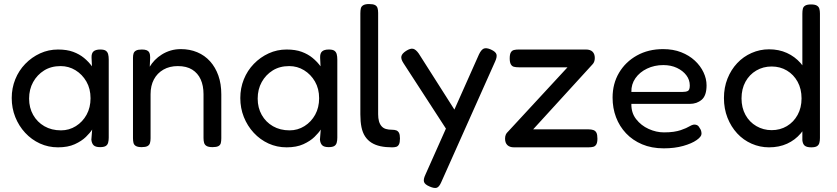

<svg xmlns="http://www.w3.org/2000/svg" viewBox="-20 -719 4139 950"><path d="M475 9Q453 9 443.5 0Q434 -9 432 -28L436 -78Q426 -62 405 -41.5Q384 -21 350 -5.5Q316 10 267 10Q219 10 177.5 -9Q136 -28 104.5 -62Q73 -96 55.5 -140Q38 -184 38 -234Q38 -283 55.5 -326.5Q73 -370 105 -403Q137 -436 178.5 -455Q220 -474 267 -474Q311 -474 342 -462.5Q373 -451 395.5 -432.5Q418 -414 435 -391L433 -433Q432 -455 442.5 -464.5Q453 -474 476 -474Q495 -474 503.5 -468Q512 -462 515 -451Q518 -440 518 -424V-38Q518 -24 515 -13Q512 -2 503 3.5Q494 9 475 9ZM282 -74Q322 -74 355.5 -95Q389 -116 408.5 -151.5Q428 -187 428 -233Q428 -280 407.5 -315.5Q387 -351 353.5 -371.5Q320 -392 280 -392Q233 -392 198.5 -370.5Q164 -349 144 -313Q124 -277 124 -231Q124 -186 144 -150.5Q164 -115 199.5 -94.5Q235 -74 282 -74Z M681 9Q662 9 652.5 3.5Q643 -2 640.5 -12Q638 -22 638 -36V-433Q638 -446 641 -455Q644 -464 653.5 -469Q663 -474 682 -474Q697 -474 705.5 -470.5Q714 -467 717.5 -461Q721 -455 722 -448Q723 -441 723 -435L721 -389Q731 -406 746 -421.5Q761 -437 781 -449.5Q801 -462 824.5 -469Q848 -476 875 -476Q919 -476 956 -460.5Q993 -445 1019.5 -415.5Q1046 -386 1060.5 -345Q1075 -304 1075 -252V-35Q1075 -21 1072.5 -11Q1070 -1 1060.5 4Q1051 9 1032 9Q1012 9 1002.5 3.5Q993 -2 990 -12Q987 -22 987 -36V-253Q987 -295 973 -326Q959 -357 931 -374.5Q903 -392 860 -392Q819 -392 788.5 -374.5Q758 -357 741.5 -326Q725 -295 725 -253V-35Q725 -21 722 -11Q719 -1 709.5 4Q700 9 681 9Z M1606 9Q1584 9 1574.5 0Q1565 -9 1563 -28L1567 -78Q1557 -62 1536 -41.5Q1515 -21 1481 -5.5Q1447 10 1398 10Q1350 10 1308.5 -9Q1267 -28 1235.5 -62Q1204 -96 1186.5 -140Q1169 -184 1169 -234Q1169 -283 1186.5 -326.5Q1204 -370 1236 -403Q1268 -436 1309.5 -455Q1351 -474 1398 -474Q1442 -474 1473 -462.5Q1504 -451 1526.5 -432.5Q1549 -414 1566 -391L1564 -433Q1563 -455 1573.5 -464.5Q1584 -474 1607 -474Q1626 -474 1634.5 -468Q1643 -462 1646 -451Q1649 -440 1649 -424V-38Q1649 -24 1646 -13Q1643 -2 1634 3.5Q1625 9 1606 9ZM1413 -74Q1453 -74 1486.5 -95Q1520 -116 1539.5 -151.5Q1559 -187 1559 -233Q1559 -280 1538.5 -315.5Q1518 -351 1484.5 -371.5Q1451 -392 1411 -392Q1364 -392 1329.5 -370.5Q1295 -349 1275 -313Q1255 -277 1255 -231Q1255 -186 1275 -150.5Q1295 -115 1330.5 -94.5Q1366 -74 1413 -74Z M1920 10Q1888 10 1862.5 4.5Q1837 -1 1818 -13Q1799 -25 1786.5 -44Q1774 -63 1768.5 -90Q1763 -117 1763 -153V-653Q1763 -668 1765.5 -678Q1768 -688 1778 -693.5Q1788 -699 1806 -699Q1826 -699 1835.5 -694Q1845 -689 1848 -679Q1851 -669 1851 -655V-154Q1851 -134 1855 -119.5Q1859 -105 1867.5 -95Q1876 -85 1889 -81Q1902 -77 1920 -77Q1932 -77 1940.5 -74Q1949 -71 1954 -62Q1959 -53 1959 -34Q1959 -14 1954 -4.5Q1949 5 1940.5 7.5Q1932 10 1920 10Z M2106 204Q2082 194 2078 181Q2074 168 2085 145L2350 -450Q2361 -473 2373.5 -478.5Q2386 -484 2409 -474Q2433 -463 2436.5 -450Q2440 -437 2430 -415L2163 183Q2153 206 2141 210Q2129 214 2106 204ZM2205 -54 1976 -407Q1963 -427 1966 -440.5Q1969 -454 1989 -467Q2011 -481 2024.5 -477.5Q2038 -474 2052 -454L2246 -149Z M2523 10Q2502 10 2490.5 -1Q2479 -12 2479 -33Q2479 -44 2482.5 -52.5Q2486 -61 2494 -68L2788 -386H2547Q2533 -386 2523 -388.5Q2513 -391 2507.5 -401Q2502 -411 2502 -430Q2502 -450 2507.5 -459.5Q2513 -469 2523 -471.5Q2533 -474 2547 -474H2879Q2901 -474 2912 -463Q2923 -452 2923 -432Q2923 -422 2920 -414Q2917 -406 2912 -401L2618 -79H2892Q2906 -79 2916 -75.5Q2926 -72 2931 -62.5Q2936 -53 2936 -33Q2936 -14 2930.5 -4.5Q2925 5 2915 7.5Q2905 10 2891 10Z M3264 15Q3204 15 3157 -5Q3110 -25 3077.5 -59.5Q3045 -94 3028 -139Q3011 -184 3011 -236Q3011 -305 3043 -359Q3075 -413 3131.5 -444.5Q3188 -476 3261 -476Q3311 -476 3350.5 -460.5Q3390 -445 3418 -419Q3446 -393 3461 -361Q3476 -329 3476 -297Q3476 -246 3452 -225.5Q3428 -205 3393 -205H3104Q3103 -161 3127.5 -129.5Q3152 -98 3189.5 -81Q3227 -64 3265 -64Q3293 -64 3313 -67Q3333 -70 3348 -75Q3363 -80 3374 -85Q3385 -90 3393.5 -95Q3402 -100 3410 -102Q3419 -104 3427.5 -100.5Q3436 -97 3441 -87Q3447 -79 3449 -72Q3451 -65 3451 -57Q3451 -43 3427 -26Q3403 -9 3360.5 3Q3318 15 3264 15ZM3104 -264H3355Q3374 -264 3383.5 -269Q3393 -274 3393 -296Q3393 -324 3376 -346.5Q3359 -369 3329.5 -383Q3300 -397 3262 -397Q3218 -397 3181.5 -379.5Q3145 -362 3124 -332Q3103 -302 3104 -264Z M3785 10Q3740 10 3699 -8Q3658 -26 3627.5 -59Q3597 -92 3579.5 -136.5Q3562 -181 3562 -234Q3562 -286 3579.5 -330Q3597 -374 3627.5 -406.5Q3658 -439 3699 -457Q3740 -475 3785 -475Q3834 -475 3873.5 -457Q3913 -439 3941.5 -406.5Q3970 -374 3985 -329.5Q4000 -285 4000 -233Q4001 -180 3985.5 -136Q3970 -92 3942 -59Q3914 -26 3874.5 -8Q3835 10 3785 10ZM3798 -75Q3840 -75 3873.5 -95Q3907 -115 3926.5 -150.5Q3946 -186 3946 -232Q3946 -279 3926.5 -314.5Q3907 -350 3873.5 -370Q3840 -390 3798 -390Q3756 -390 3722 -370Q3688 -350 3668.5 -314.5Q3649 -279 3649 -232Q3649 -186 3668.5 -150.5Q3688 -115 3722.5 -95Q3757 -75 3798 -75ZM3994 10Q3972 10 3962 2Q3952 -6 3950 -25V-651Q3950 -666 3952.5 -676Q3955 -686 3964.5 -691.5Q3974 -697 3993 -697Q4012 -697 4021.5 -691.5Q4031 -686 4034 -676Q4037 -666 4037 -652V-36Q4037 -22 4034 -11.5Q4031 -1 4022 4.5Q4013 10 3994 10Z"/></svg>

Font: Fredoka Light
Style: Regular
Weight: 400
Version: Version 2.001